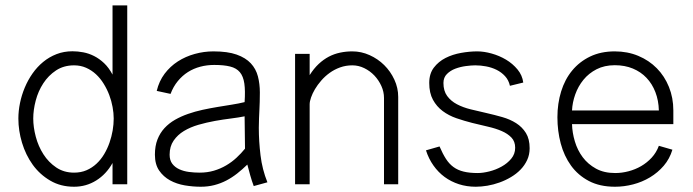

<svg xmlns="http://www.w3.org/2000/svg" viewBox="-20 -690 2597 719"><path d="M401.4 0V-79.6Q377.9 -37.6 340.3 -14.2Q302.7 9.3 257.3 9.3Q207 9.3 168 -13.7Q128.9 -36.6 102.5 -73.2Q76.2 -109.9 62.5 -155.3Q48.8 -200.7 48.8 -246.1Q48.8 -274.4 54.9 -304.2Q61 -334 72.8 -362.1Q84.5 -390.1 101.8 -414.8Q119.1 -439.5 141.6 -458Q164.1 -476.6 191.7 -487.3Q219.2 -498 251.5 -498Q271 -498 291.7 -494.1Q312.5 -490.2 332.3 -480.2Q352.1 -470.2 369.9 -453.4Q387.7 -436.5 401.4 -410.6V-669.9H456.5V0ZM104.5 -246.1Q104.5 -213.9 114 -178Q123.5 -142.1 142.6 -112.3Q161.6 -82.5 190.4 -63Q219.2 -43.5 257.3 -43.5Q283.2 -43.5 304 -52.5Q324.7 -61.5 341.3 -76.9Q357.9 -92.3 370.1 -112.8Q382.3 -133.3 390.1 -155.8Q397.9 -178.2 401.9 -201.4Q405.8 -224.6 405.8 -246.1Q405.8 -266.6 401.6 -289.3Q397.5 -312 389.2 -334Q380.9 -356 368.4 -376.2Q356 -396.5 339.4 -411.9Q322.8 -427.2 302.2 -436.3Q281.7 -445.3 257.3 -445.3Q218.8 -445.3 189.9 -426.3Q161.1 -407.2 142.1 -377.9Q123 -348.6 113.8 -313.5Q104.5 -278.3 104.5 -246.1Z M930.2 6.8Q922.9 -12.7 917.2 -33Q911.6 -53.2 906.2 -73.7Q887.7 -55.7 868.2 -40.3Q848.6 -24.9 827.4 -13.9Q806.2 -2.9 782.5 3.2Q758.8 9.3 731.9 9.3Q702.6 9.3 672.1 4.2Q641.6 -1 616.7 -14.6Q591.8 -28.3 575.9 -51.5Q560.1 -74.7 560.1 -110.8Q560.1 -143.1 569.6 -167.5Q579.1 -191.9 595.9 -210.2Q612.8 -228.5 635.5 -241.5Q658.2 -254.4 684.1 -263.4Q710 -272.5 738 -278.6Q766.1 -284.7 793.9 -289.3Q821.8 -293.9 847.9 -298.1Q874 -302.2 896 -307.6Q898.9 -350.1 895 -377.2Q891.1 -404.3 878.2 -419.7Q865.2 -435.1 841.8 -440.9Q818.4 -446.8 782.2 -446.8Q754.9 -446.8 730 -440.2Q705.1 -433.6 683.8 -420.2Q662.6 -406.7 645.8 -386.2Q628.9 -365.7 618.7 -338.4L566.9 -349.6Q575.7 -386.2 596.4 -413.8Q617.2 -441.4 646 -460Q674.8 -478.5 709.2 -488Q743.7 -497.6 779.3 -497.6Q832.5 -497.6 866.2 -485.6Q899.9 -473.6 919.2 -452.9Q938.5 -432.1 945.8 -404.1Q953.1 -376 953.1 -343.8Q953.1 -324.2 952.6 -308.6Q952.1 -293 951.4 -278.1Q950.7 -263.2 950 -247.3Q949.2 -231.4 949.2 -211.4Q949.2 -161.1 955.6 -108.4Q961.9 -55.7 981.4 -7.3ZM896 -254.4Q874.5 -250 845.2 -246.3Q815.9 -242.7 784.7 -237.1Q753.4 -231.4 723.1 -222.7Q692.9 -213.9 668.9 -199.5Q645 -185.1 630.1 -163.3Q615.2 -141.6 615.2 -110.8Q615.2 -89.8 625.2 -76.7Q635.3 -63.5 651.4 -56.2Q667.5 -48.8 687.5 -46.1Q707.5 -43.5 727.5 -43.5Q756.3 -43.5 781 -50.8Q805.7 -58.1 826.9 -70.6Q848.1 -83 865.7 -99.4Q883.3 -115.7 897.5 -133.3Z M1139.6 -488.3V-408.7Q1155.3 -433.6 1173.3 -450.4Q1191.4 -467.3 1211.4 -477.8Q1231.4 -488.3 1253.7 -492.9Q1275.9 -497.6 1299.3 -497.6Q1333 -497.6 1364 -483.6Q1395 -469.7 1418.7 -446.3Q1442.4 -422.9 1456.8 -391.8Q1471.2 -360.8 1471.2 -327.1V0H1418V-323.2Q1418 -346.2 1408.2 -367.9Q1398.4 -389.6 1382.1 -407Q1365.7 -424.3 1344.2 -434.8Q1322.8 -445.3 1299.3 -445.3Q1274.9 -445.3 1253.4 -437.5Q1231.9 -429.7 1214.4 -417Q1196.8 -404.3 1182.9 -388.2Q1168.9 -372.1 1159.4 -356Q1149.9 -339.8 1144.8 -325Q1139.6 -310.1 1139.6 -299.3V0H1085V-488.3Z M1889.6 -368.7Q1884.8 -390.1 1871.3 -404.8Q1857.9 -419.4 1839.6 -428.5Q1821.3 -437.5 1800.5 -441.4Q1779.8 -445.3 1759.8 -445.3Q1745.1 -445.3 1724.6 -442.6Q1704.1 -439.9 1685.3 -432.9Q1666.5 -425.8 1653.6 -412.8Q1640.6 -399.9 1640.6 -379.4Q1640.6 -349.6 1654.5 -330.6Q1668.5 -311.5 1691.2 -299.6Q1713.9 -287.6 1742.9 -280.5Q1772 -273.4 1802 -266.6Q1832 -259.8 1861.1 -251.5Q1890.1 -243.2 1912.8 -228.8Q1935.5 -214.4 1949.5 -191.9Q1963.4 -169.4 1963.4 -134.8Q1963.4 -110.8 1954.1 -90.8Q1944.8 -70.8 1929.4 -54.9Q1914.1 -39.1 1893.6 -26.9Q1873 -14.6 1850.6 -6.6Q1828.1 1.5 1805.2 5.4Q1782.2 9.3 1761.7 9.3Q1728 9.3 1698.5 -0.2Q1668.9 -9.8 1645 -27.3Q1621.1 -44.9 1603.3 -70.1Q1585.4 -95.2 1575.2 -127L1626 -141.6Q1637.7 -114.3 1649.9 -95.2Q1662.1 -76.2 1678.2 -64.5Q1694.3 -52.7 1716.3 -47.4Q1738.3 -42 1769 -42Q1788.1 -42 1812.5 -48.1Q1836.9 -54.2 1858.4 -66.2Q1879.9 -78.1 1894.5 -95.7Q1909.2 -113.3 1909.2 -136.7Q1909.2 -160.2 1895.3 -174.8Q1881.3 -189.5 1858.9 -199.2Q1836.4 -209 1807.4 -215.6Q1778.3 -222.2 1748.3 -229.7Q1718.3 -237.3 1689.2 -247.3Q1660.2 -257.3 1637.7 -274.2Q1615.2 -291 1601.3 -316.4Q1587.4 -341.8 1587.4 -379.4Q1587.4 -414.1 1604.7 -436.8Q1622.1 -459.5 1648.4 -472.9Q1674.8 -486.3 1706.5 -491.9Q1738.3 -497.6 1767.1 -497.6Q1792.5 -497.6 1821.3 -489.5Q1850.1 -481.4 1875 -466.6Q1899.9 -451.7 1918 -429.9Q1936 -408.2 1939.5 -380.9Z M2498 -129.4Q2487.8 -95.2 2465.6 -69.3Q2443.4 -43.5 2414.1 -25.9Q2384.8 -8.3 2350.8 0.5Q2316.9 9.3 2283.2 9.3Q2226.1 9.3 2185.3 -12.2Q2144.5 -33.7 2118.4 -69.8Q2092.3 -106 2079.8 -152.8Q2067.4 -199.7 2067.4 -251Q2067.4 -302.2 2081.3 -347.4Q2095.2 -392.6 2122.6 -425.8Q2149.9 -459 2189.9 -478.3Q2230 -497.6 2282.2 -497.6Q2330.1 -497.6 2370.4 -480.7Q2410.6 -463.9 2439.7 -434.3Q2468.8 -404.8 2485.1 -364.3Q2501.5 -323.7 2501.5 -276.4V-225.1H2122.1Q2123 -192.9 2132.8 -160.2Q2142.6 -127.4 2162.1 -101.3Q2181.6 -75.2 2211.7 -58.6Q2241.7 -42 2283.7 -42Q2308.6 -42 2333.7 -48.6Q2358.9 -55.2 2380.9 -67.9Q2402.8 -80.6 2420.4 -99.6Q2438 -118.7 2447.3 -144ZM2447.3 -276.4Q2446.3 -314 2434.3 -345Q2422.4 -376 2401.1 -398.4Q2379.9 -420.9 2349.9 -433.3Q2319.8 -445.8 2282.2 -445.8Q2243.7 -445.8 2214.1 -430.7Q2184.6 -415.5 2164.8 -391.1Q2145 -366.7 2134.3 -336.7Q2123.5 -306.6 2122.1 -276.4Z"/></svg>

Font: SaysetthaMai
Style: Regular
Weight: 400
Designer: John M. Durdin
Foundry: Lao Script for Windows
Version: Version 1.101